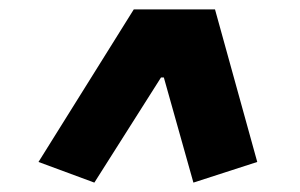

<svg xmlns="http://www.w3.org/2000/svg" viewBox="-20 -607 640 409"><path d="M528 -262 392 -218 329 -442H323L181 -218L62 -262L265 -587H438Z"/></svg>

Font: Faster One
Style: Regular
Weight: 400
Designer: Eduardo Rodriguez Tunni
Foundry: Eduardo Rodriguez Tunni
Version: Version 1.002